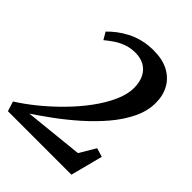

<svg xmlns="http://www.w3.org/2000/svg" viewBox="-215 -867 985 985"><g transform="rotate(45 277.5 -375.0)"><path d="M13.5 0 -3.5 -53.5Q46 -84.5 100 -128.2Q154 -172 205 -223.8Q256 -275.5 297 -331Q338 -386.5 362.5 -440.8Q387 -495 387 -543Q386.5 -586.5 370.8 -616Q355 -645.5 327.8 -660.2Q300.5 -675 264.5 -675Q228.5 -675 198.8 -664Q169 -653 145 -636.5Q121 -620 102 -604L79 -643Q97 -662 121.2 -680.8Q145.5 -699.5 175.5 -715.2Q205.5 -731 242.2 -740.2Q279 -749.5 322 -749.5Q386.5 -749.5 430.5 -726Q474.5 -702.5 497.2 -661.5Q520 -620.5 520 -568Q520.5 -508.5 492 -449.5Q463.5 -390.5 416.5 -335.2Q369.5 -280 313.5 -230.5Q257.5 -181 201.5 -140Q145.5 -99 100 -69L419.5 -102L471.5 -189.5L519.5 -175L474 0Z"/></g></svg>

Font: Merriweather 60pt SemiBold
Style: Italic
Weight: 600
Italic angle: -7.8°
Version: Version 2.101